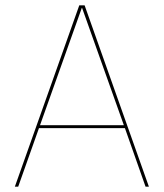

<svg xmlns="http://www.w3.org/2000/svg" viewBox="-20 -697 613 717"><path d="M35.5 0H48L125.5 -218.5H446.5L523.5 0H536L296 -677H276ZM129.5 -229.5 285.5 -667.5H286.5L442.5 -229.5Z"/></svg>

Font: Anybody Thin Thin
Style: Regular
Weight: 250
Version: Version 1.113;gftools[0.9.25]